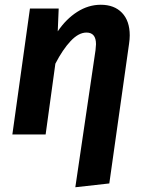

<svg xmlns="http://www.w3.org/2000/svg" viewBox="-20 -566 610 808"><path d="M526 -417Q526 -401 523 -381L440 206L297 222L382 -355Q384 -375 384 -380Q384 -429 344 -429Q311 -429 277.5 -393.5Q244 -358 213 -298L172 0H32L106 -530H227L223 -434Q258 -486 305 -516Q352 -546 404 -546Q461 -546 493.5 -512Q526 -478 526 -417Z"/></svg>

Font: Fira Sans SemiBold
Style: Italic
Weight: 600
Italic angle: -8°
Designer: bBox Type GmbH & Carrois Corporate GbR & Edenspiekermann AG
Foundry: bBox Type GmbH & Carrois Corporate GbR & Edenspiekermann AG
Version: Version 4.301